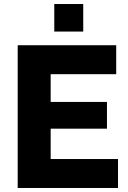

<svg xmlns="http://www.w3.org/2000/svg" viewBox="-20 -935 639 955"><path d="M567 -144V0H68V-710H558V-566H232V-428H512V-295H232V-144ZM250 -778V-915H394V-778Z"/></svg>

Font: Raleway ExtraBold
Style: Regular
Weight: 800
Designer: Matt McInerney, Pablo Impallari, Rodrigo Fuenzalida
Foundry: Matt McInerney, Pablo Impallari, Rodrigo Fuenzalida
Version: Version 4.026